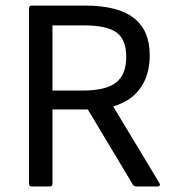

<svg xmlns="http://www.w3.org/2000/svg" viewBox="-20 -675 644 695"><path d="M95.2 0Q85 0 85 -9.8V-645Q85 -654.8 95.2 -654.8H288.1Q406.2 -654.8 464.1 -610.1Q522 -565.4 522 -475.1Q522 -403.3 487.8 -355.7Q453.6 -308.1 390.1 -290V-289.1L557.1 -12.2Q560.1 -6.8 557.9 -3.4Q555.7 0 549.8 0H473.1Q464.8 0 460.9 -6.8L297.9 -278.8H169.9V-9.8Q169.9 0 160.2 0ZM169.9 -347.2H278.8Q362.8 -347.2 399.9 -376Q437 -404.8 437 -469.2Q437 -531.2 402.3 -557.1Q367.7 -583 285.2 -583H169.9Z"/></svg>

Font: Sofia Sans
Style: Regular
Weight: 400
Designer: Botio Nikoltchev, Ani Petrova
Foundry: lettersoup
Version: Version 4.100